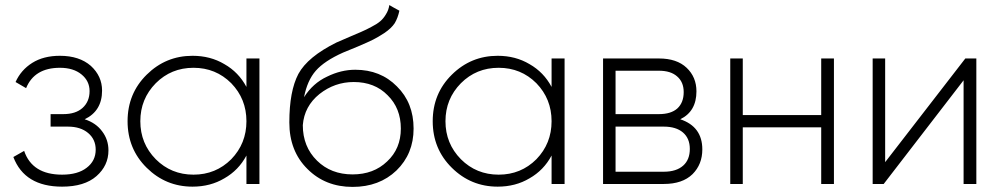

<svg xmlns="http://www.w3.org/2000/svg" viewBox="-20 -733 3987 765"><path d="M317.4 -257.8Q362.3 -243.2 386.7 -210Q412.1 -176.8 412.1 -133.8Q412.1 -73.2 364.3 -31.2Q316.4 10.7 227.5 10.7Q78.1 10.7 33.2 -107.4Q46.9 -115.2 76.2 -131.8Q108.4 -37.1 227.5 -37.1Q290 -37.1 325.2 -64.5Q361.3 -91.8 361.3 -136.7Q361.3 -177.7 331.1 -203.1Q300.8 -228.5 251 -228.5Q227.5 -228.5 181.6 -228.5Q181.6 -241.2 181.6 -278.3Q194.3 -278.3 232.4 -278.3Q281.2 -278.3 308.6 -302.7Q336.9 -328.1 336.9 -370.1Q336.9 -410.2 304.7 -436.5Q272.5 -462.9 218.8 -462.9Q117.2 -462.9 84 -381.8Q70.3 -389.6 42 -406.2Q63.5 -454.1 108.4 -482.4Q153.3 -510.7 218.8 -510.7Q295.9 -510.7 341.8 -470.7Q386.7 -429.7 386.7 -372.1Q386.7 -291 317.4 -257.8Z M961.9 -500Q974.6 -500 1013.7 -500Q1013.7 -375 1013.7 0Q1001 0 961.9 0Q961.9 -28.3 961.9 -113.3Q930.7 -54.7 874 -22.5Q818.4 10.7 747.1 10.7Q640.6 10.7 564.5 -64.5Q488.3 -139.6 488.3 -250Q488.3 -360.4 564.5 -435.5Q640.6 -510.7 747.1 -510.7Q818.4 -510.7 874 -477.5Q930.7 -445.3 961.9 -386.7Q961.9 -424.8 961.9 -500ZM751 -37.1Q839.8 -37.1 901.4 -98.6Q961.9 -161.1 961.9 -250Q961.9 -338.9 901.4 -401.4Q839.8 -462.9 751 -462.9Q662.1 -462.9 600.6 -401.4Q539.1 -338.9 539.1 -250Q539.1 -161.1 600.6 -98.6Q662.1 -37.1 751 -37.1Z M1384.8 11.7Q1276.4 11.7 1205.1 -59.6Q1132.8 -130.9 1132.8 -245.1Q1132.8 -370.1 1168.9 -438.5Q1206.1 -506.8 1320.3 -563.5Q1341.8 -573.2 1372.1 -585.9Q1401.4 -598.6 1419.9 -606.4Q1438.5 -614.3 1460 -626Q1481.4 -636.7 1495.1 -648.4Q1507.8 -659.2 1517.6 -675.8Q1528.3 -692.4 1531.2 -712.9Q1543.9 -705.1 1571.3 -690.4Q1565.4 -662.1 1552.7 -640.6Q1539.1 -620.1 1511.7 -601.6Q1486.3 -585 1466.8 -575.2Q1447.3 -565.4 1406.2 -547.9Q1365.2 -531.2 1346.7 -523.4Q1272.5 -490.2 1238.3 -451.2Q1204.1 -412.1 1191.4 -345.7Q1226.6 -401.4 1283.2 -427.7Q1338.9 -455.1 1395.5 -455.1Q1496.1 -455.1 1561.5 -388.7Q1627.9 -323.2 1627.9 -220.7Q1627.9 -120.1 1559.6 -53.7Q1491.2 11.7 1384.8 11.7ZM1384.8 -38.1Q1468.8 -38.1 1522.5 -89.8Q1577.1 -140.6 1577.1 -220.7Q1577.1 -301.8 1524.4 -353.5Q1472.7 -406.2 1389.6 -406.2Q1313.5 -406.2 1252.9 -358.4Q1192.4 -309.6 1186.5 -234.4Q1186.5 -148.4 1243.2 -92.8Q1298.8 -38.1 1384.8 -38.1Z M2177.7 -500Q2190.4 -500 2229.5 -500Q2229.5 -375 2229.5 0Q2216.8 0 2177.7 0Q2177.7 -28.3 2177.7 -113.3Q2146.5 -54.7 2089.8 -22.5Q2034.2 10.7 1962.9 10.7Q1856.4 10.7 1780.3 -64.5Q1704.1 -139.6 1704.1 -250Q1704.1 -360.4 1780.3 -435.5Q1856.4 -510.7 1962.9 -510.7Q2034.2 -510.7 2089.8 -477.5Q2146.5 -445.3 2177.7 -386.7Q2177.7 -424.8 2177.7 -500ZM1966.8 -37.1Q2055.7 -37.1 2117.2 -98.6Q2177.7 -161.1 2177.7 -250Q2177.7 -338.9 2117.2 -401.4Q2055.7 -462.9 1966.8 -462.9Q1877.9 -462.9 1816.4 -401.4Q1754.9 -338.9 1754.9 -250Q1754.9 -161.1 1816.4 -98.6Q1877.9 -37.1 1966.8 -37.1Z M2690.4 -257.8Q2778.3 -228.5 2778.3 -137.7Q2778.3 -78.1 2739.3 -39.1Q2699.2 0 2625 0Q2543.9 0 2382.8 0Q2382.8 -125 2382.8 -500Q2438.5 -500 2605.5 -500Q2676.8 -500 2715.8 -462.9Q2754.9 -425.8 2754.9 -369.1Q2754.9 -289.1 2690.4 -257.8ZM2605.5 -451.2Q2562.5 -451.2 2432.6 -451.2Q2432.6 -408.2 2432.6 -278.3Q2475.6 -278.3 2605.5 -278.3Q2653.3 -278.3 2678.7 -300.8Q2704.1 -324.2 2704.1 -366.2Q2704.1 -406.2 2677.7 -428.7Q2652.3 -451.2 2605.5 -451.2ZM2625 -48.8Q2674.8 -48.8 2702.1 -73.2Q2728.5 -96.7 2728.5 -139.6Q2728.5 -181.6 2701.2 -205.1Q2673.8 -228.5 2625 -228.5Q2560.5 -228.5 2432.6 -228.5Q2432.6 -183.6 2432.6 -48.8Q2480.5 -48.8 2625 -48.8Z M3252 -500Q3264.6 -500 3302.7 -500Q3302.7 -375 3302.7 0Q3290 0 3252 0Q3252 -56.6 3252 -225.6Q3173.8 -225.6 2939.5 -225.6Q2939.5 -169.9 2939.5 0Q2926.8 0 2889.6 0Q2889.6 -125 2889.6 -500Q2902.3 -500 2939.5 -500Q2939.5 -443.4 2939.5 -274.4Q3017.6 -274.4 3252 -274.4Q3252 -330.1 3252 -500Z M3826.2 -500Q3836.9 -500 3870.1 -500Q3870.1 -375 3870.1 0Q3857.4 0 3819.3 0Q3819.3 -103.5 3819.3 -413.1Q3739.3 -309.6 3501 0Q3490.2 0 3457 0Q3457 -125 3457 -500Q3469.7 -500 3506.8 -500Q3506.8 -396.5 3506.8 -86.9Q3586.9 -190.4 3826.2 -500Z"/></svg>

Font: LeFont
Style: ExtraLight
Weight: 200
Designer: Leryon MEDIA
Version: Version 1.0